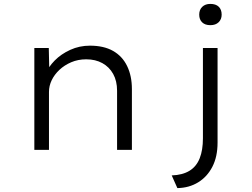

<svg xmlns="http://www.w3.org/2000/svg" viewBox="-20 -768 1289 984"><path d="M156 0V-522H230L233 -391L213 -388Q228 -425 260.5 -458Q293 -491 340 -512.5Q387 -534 441 -534Q512 -534 559.5 -507Q607 -480 631.5 -429.5Q656 -379 656 -311V0H580V-303Q580 -353 560 -389Q540 -425 504.5 -444.5Q469 -464 422 -464Q380 -464 345 -449Q310 -434 284.5 -410Q259 -386 245 -357Q231 -328 231 -297V0H194Q183 0 173.5 0Q164 0 156 0ZM889 196 860 131Q916 129 951.5 107Q987 85 1003.5 43Q1020 1 1020 -59V-522H1095V-37Q1095 35 1068.5 86.5Q1042 138 995.5 166.5Q949 195 889 196ZM1058 -639Q1031 -639 1016 -653.5Q1001 -668 1001 -693Q1001 -718 1016.5 -733Q1032 -748 1058 -748Q1086 -748 1101 -733.5Q1116 -719 1116 -693Q1116 -669 1100.5 -654Q1085 -639 1058 -639Z"/></svg>

Font: Lexend Giga Light
Style: Regular
Weight: 300
Version: Version 1.007